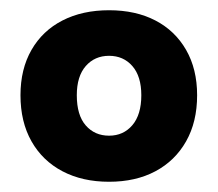

<svg xmlns="http://www.w3.org/2000/svg" viewBox="-20 -736 425 375"><path d="M193 -381Q141 -381 102 -401.5Q63 -422 41.5 -460Q20 -498 20 -550Q20 -601 41.5 -638.5Q63 -676 102 -696Q141 -716 193 -716Q245 -716 283.5 -696Q322 -676 343.5 -638.5Q365 -601 365 -550Q365 -498 343.5 -460Q322 -422 283.5 -401.5Q245 -381 193 -381ZM193 -471Q221 -471 238.5 -491.5Q256 -512 256 -550Q256 -587 238.5 -607Q221 -627 193 -627Q165 -627 147.5 -607Q130 -587 130 -550Q130 -511 147.5 -491Q165 -471 193 -471Z"/></svg>

Font: Nunito Sans 8pt Black
Style: Regular
Weight: 900
Version: Version 3.101;gftools[0.9.27]